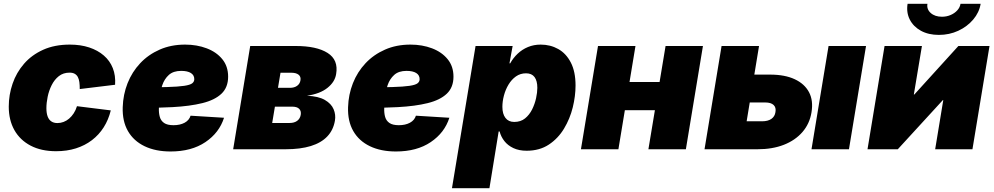

<svg xmlns="http://www.w3.org/2000/svg" viewBox="-20 -782 5209 1006"><path d="M273.9 10.3Q196.3 10.3 140.6 -18.8Q85 -47.9 55.4 -100.3Q25.9 -152.8 25.9 -223.1Q25.9 -285.2 45.9 -343.5Q65.9 -401.9 106 -448Q146 -494.1 206.1 -521.2Q266.1 -548.3 345.7 -548.3Q402.3 -548.3 447.3 -533.4Q492.2 -518.6 523.9 -491.2Q555.7 -463.9 571 -425Q586.4 -386.2 583 -337.9L397.9 -315.4Q397.9 -335.9 395.8 -351.8Q393.6 -367.7 387.7 -378.7Q381.8 -389.6 371.3 -395.5Q360.8 -401.4 344.7 -401.4Q311.5 -401.4 288.3 -383.1Q265.1 -364.7 250.7 -335.9Q236.3 -307.1 229.7 -274.9Q223.1 -242.7 223.1 -214.8Q223.1 -189.5 229.5 -172.1Q235.8 -154.8 248.8 -146Q261.7 -137.2 280.8 -137.2Q297.4 -137.2 313 -143.1Q328.6 -148.9 342 -160.4Q355.5 -171.9 366.2 -188.2Q377 -204.6 383.3 -225.6L560.5 -203.6Q548.3 -154.3 523.4 -115Q498.5 -75.7 461.7 -47.6Q424.8 -19.5 377.7 -4.6Q330.6 10.3 273.9 10.3Z M873.5 11.7Q794.9 11.7 737.5 -15.9Q680.2 -43.5 650.4 -95.2Q620.6 -147 623 -220.2Q625 -286.6 648.4 -345.9Q671.9 -405.3 714.6 -450.7Q757.3 -496.1 816.9 -522.2Q876.5 -548.3 949.7 -548.3Q1011.7 -548.3 1063 -528.8Q1114.3 -509.3 1144.8 -471.9Q1175.3 -434.6 1175.3 -380.4Q1175.3 -324.2 1140.4 -291Q1105.5 -257.8 1040.3 -241.7Q975.1 -225.6 884 -220.7Q793 -215.8 680.2 -215.8L698.2 -324.2Q795.4 -324.2 854.7 -325.9Q914.1 -327.6 945.1 -332.3Q976.1 -336.9 987.1 -345.5Q998 -354 998 -367.2Q998 -388.2 980.2 -399.4Q962.4 -410.6 929.2 -410.6Q888.2 -410.6 864.7 -389.4Q841.3 -368.2 830.6 -336.4Q819.8 -304.7 816.4 -271.7Q813 -238.8 812.5 -215.3Q811.5 -189.5 817.4 -169.2Q823.2 -148.9 840.1 -137.5Q856.9 -126 889.2 -126Q923.3 -126 947.3 -138.9Q971.2 -151.9 978.5 -175.8L1153.8 -165Q1128.9 -86.4 1056.2 -37.4Q983.4 11.7 873.5 11.7Z M1201.7 0 1291 -541H1529.3Q1639.2 -541 1696.5 -504.6Q1753.9 -468.3 1741.2 -394Q1734.9 -353 1696 -321.8Q1657.2 -290.5 1588.4 -280.3Q1648.4 -277.8 1682.1 -258.3Q1715.8 -238.8 1728 -209.7Q1740.2 -180.7 1734.9 -149.9Q1726.6 -100.6 1694.8 -67.1Q1663.1 -33.7 1608.4 -16.8Q1553.7 0 1477.1 0ZM1406.2 -137.7H1498Q1522 -137.7 1537.1 -148.9Q1552.2 -160.2 1555.7 -180.2Q1559.1 -200.2 1547.6 -211.7Q1536.1 -223.1 1512.2 -223.1H1420.4ZM1436.5 -321.8H1499Q1522 -321.8 1536.6 -332.3Q1551.3 -342.8 1554.2 -360.8Q1557.6 -379.9 1544.7 -390.4Q1531.7 -400.9 1506.3 -400.9H1449.7Z M2054.2 11.7Q1975.6 11.7 1918.2 -15.9Q1860.8 -43.5 1831.1 -95.2Q1801.3 -147 1803.7 -220.2Q1805.7 -286.6 1829.1 -345.9Q1852.5 -405.3 1895.3 -450.7Q1938 -496.1 1997.6 -522.2Q2057.1 -548.3 2130.4 -548.3Q2192.4 -548.3 2243.7 -528.8Q2294.9 -509.3 2325.4 -471.9Q2356 -434.6 2356 -380.4Q2356 -324.2 2321 -291Q2286.1 -257.8 2220.9 -241.7Q2155.8 -225.6 2064.7 -220.7Q1973.6 -215.8 1860.8 -215.8L1878.9 -324.2Q1976.1 -324.2 2035.4 -325.9Q2094.7 -327.6 2125.7 -332.3Q2156.7 -336.9 2167.7 -345.5Q2178.7 -354 2178.7 -367.2Q2178.7 -388.2 2160.9 -399.4Q2143.1 -410.6 2109.9 -410.6Q2068.8 -410.6 2045.4 -389.4Q2022 -368.2 2011.2 -336.4Q2000.5 -304.7 1997.1 -271.7Q1993.7 -238.8 1993.2 -215.3Q1992.2 -189.5 1998 -169.2Q2003.9 -148.9 2020.8 -137.5Q2037.6 -126 2069.8 -126Q2104 -126 2127.9 -138.9Q2151.9 -151.9 2159.2 -175.8L2334.5 -165Q2309.6 -86.4 2236.8 -37.4Q2164.1 11.7 2054.2 11.7Z M2348.1 204.1 2471.7 -541H2666L2649.4 -450.2H2653.3Q2668.9 -478.5 2692.4 -500.7Q2715.8 -522.9 2746.3 -535.6Q2776.9 -548.3 2813 -548.3Q2863.8 -548.3 2905 -525.1Q2946.3 -502 2970.9 -454.3Q2995.6 -406.7 2995.6 -334Q2995.6 -278.8 2981 -219.2Q2966.3 -159.7 2935.3 -108.2Q2904.3 -56.6 2855.7 -24.4Q2807.1 7.8 2739.3 7.8Q2699.2 7.8 2669.9 -6.1Q2640.6 -20 2622.8 -42.7Q2605 -65.4 2597.7 -93.3H2592.8L2544.4 204.1ZM2674.3 -143.1Q2708 -143.1 2731 -161.6Q2753.9 -180.2 2768.1 -208.7Q2782.2 -237.3 2788.8 -267.6Q2795.4 -297.9 2795.4 -321.8Q2795.4 -358.4 2780.8 -378.2Q2766.1 -397.9 2736.3 -397.9Q2706.5 -397.9 2683.3 -381.6Q2660.2 -365.2 2644.3 -338.6Q2628.4 -312 2620.4 -281.5Q2612.3 -251 2612.3 -222.2Q2612.3 -185.1 2628.4 -164.1Q2644.5 -143.1 2674.3 -143.1Z M3493.7 -352.5 3469.7 -204.6H3196.3L3220.2 -352.5ZM3309.6 -541 3220.2 0H3023.9L3113.3 -541ZM3663.1 -541 3573.7 0H3377.4L3467.3 -541Z M3849.6 -391.1H4014.6Q4092.3 -391.1 4144 -366.9Q4195.8 -342.8 4219 -298.8Q4242.2 -254.9 4231.9 -193.4Q4222.2 -133.8 4184.6 -90.3Q4147 -46.9 4087.2 -23.4Q4027.3 0 3949.7 0H3671.4L3760.7 -541H3957L3892.1 -146.5H3973.1Q4003.4 -146.5 4021.5 -158.9Q4039.6 -171.4 4043 -194.3Q4047.4 -218.8 4033.4 -231.9Q4019.5 -245.1 3989.3 -245.1H3825.2ZM4231.9 0 4321.3 -541H4517.6L4428.2 0Z M5075.2 0H4879.9L4922.4 -257.8H4920.4L4684.1 0H4525.4L4614.7 -541H4810.5L4768.1 -286.6H4770.5L5001.5 -541H5164.6ZM4899.4 -599.1Q4844.7 -599.1 4805.2 -620.8Q4765.6 -642.6 4746.8 -679.7Q4728 -716.8 4735.4 -762.2H4839.4Q4834.5 -733.9 4856.4 -714.1Q4878.4 -694.3 4915.5 -694.3Q4939.9 -694.3 4960.9 -703.4Q4981.9 -712.4 4995.8 -727.8Q5009.8 -743.2 5012.7 -762.2H5118.2Q5110.8 -716.8 5079.3 -679.7Q5047.9 -642.6 5001 -620.8Q4954.1 -599.1 4899.4 -599.1Z"/></svg>

Font: Inter 17pt Black
Style: Italic
Weight: 900
Italic angle: -9.3988°
Version: Version 4.001;git-66647c0bb